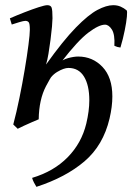

<svg xmlns="http://www.w3.org/2000/svg" viewBox="-20 -477 524 741"><path d="M468.8 -437Q471.7 -434.1 469.7 -412.8Q467.8 -391.6 461.4 -359.9Q455.1 -328.1 444.8 -293.5Q432.1 -294.9 421.4 -300.3Q423.8 -343.8 411.9 -362.8Q399.9 -381.8 385.3 -381.8Q361.8 -381.8 321.3 -351.3Q280.8 -320.8 217.3 -238.8Q185.1 -196.8 157.7 -144.8Q130.4 -92.8 129.4 -16.6Q120.6 -13.2 104.2 -5.9Q87.9 1.5 72 8.5Q56.2 15.6 48.3 20L31.2 3.4Q43.5 -42.5 54.9 -98.4Q66.4 -154.3 75.4 -208.3Q84.5 -262.2 89.8 -303.7Q95.2 -345.2 95.2 -362.3Q95.2 -385.7 90.8 -391.1Q86.4 -396.5 77.6 -396.5Q71.3 -396.5 54.2 -391.4Q37.1 -386.2 25.4 -382.3L18.1 -406.2Q44.9 -418 75 -429.7Q105 -441.4 129.2 -449.2Q153.3 -457 162.6 -457Q175.8 -457 179.2 -447.5Q182.6 -438 182.6 -406.7Q182.6 -397.5 180.7 -374.8Q178.7 -352.1 175 -323.7Q171.4 -295.4 167 -269.3Q162.6 -243.2 157.7 -228Q224.1 -320.8 272.5 -370.4Q320.8 -419.9 355.7 -438.5Q390.6 -457 417 -457Q432.6 -457 445.6 -451.4Q458.5 -445.8 468.8 -437ZM402.8 -19.5Q378.4 84 305.9 145.8Q233.4 207.5 120.6 244.1Q116.2 237.3 111.1 227.5Q106 217.8 104 209.5Q187.5 184.6 241.2 129.9Q294.9 75.2 313 0Q324.7 -49.3 324.7 -89.8Q324.7 -147.9 304.2 -181.4Q283.7 -214.8 244.1 -214.8Q226.6 -214.8 200.4 -199.2Q174.3 -183.6 158.2 -147.9L150.4 -164.6Q172.4 -206.5 196.3 -226.6Q220.2 -246.6 242.7 -252.7Q265.1 -258.8 281.7 -258.8Q337.4 -258.8 375.5 -218.8Q413.6 -178.7 413.6 -105Q413.6 -65.4 402.8 -19.5Z"/></svg>

Font: Gentium Book Plus
Style: Italic
Weight: 400
Italic angle: -8°
Designer: Victor Gaultney, Annie Olsen, Iska Routamaa, Becca Hirsbrunner
Foundry: SIL International
Version: Version 6.101